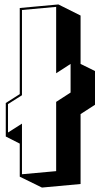

<svg xmlns="http://www.w3.org/2000/svg" viewBox="-20 -798 452 865"><path d="M69 -2V-151L6 -183V-334L69 -374V-762L243 -778L343 -728V-510L408 -478V-326L343 -284V31L169 47ZM298 -381V-510L233 -468V-767L79 -753V-369L16 -329V-201L79 -241V-13L233 -27V-339Z"/></svg>

Font: Rampart One
Style: Regular
Weight: 400
Designer: Fontworks Inc.
Foundry: Fontworks Inc.
Version: Version 1.100